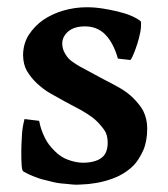

<svg xmlns="http://www.w3.org/2000/svg" viewBox="-20 -489 458 524"><path d="M381.8 -138.2Q381.8 -104 371.1 -79.1Q358.9 -52.2 344.2 -37.1Q328.1 -21 306.2 -9.8Q289.1 -1 263.2 5.9Q245.1 10.7 222.2 13.2Q196.3 15.1 188 15.1Q184.1 15.1 178 14.6Q171.9 14.2 165 13.2Q158.2 12.2 153.8 12.2Q136.7 11.2 117.2 5.9Q94.2 1 79.1 -4.9Q60.1 -11.7 43.9 -21Q40 -22.9 39.1 -38.1Q38.1 -49.3 38.1 -76.2Q38.1 -90.3 40 -122.1Q41 -141.1 46.9 -164.1L86.9 -159.2Q90.8 -136.2 103 -111.8Q111.8 -93.8 129.9 -76.2Q146 -60.1 165 -53.2Q186 -45.4 205.1 -44.9Q239.3 -44.9 256.8 -58.1Q273.9 -70.3 273.9 -100.1Q273.9 -121.1 264.2 -134.8Q251 -152.8 238 -163.8Q225.1 -174.8 200.2 -189L157.2 -211.9Q151.4 -214.8 116.2 -234.9Q99.1 -244.6 80.1 -262.2Q64.9 -276.4 53.2 -295.9Q43.5 -313 43 -337.9Q43 -368.7 58.1 -393.1Q74.2 -418 97.2 -434.1Q122.1 -451.2 153.1 -460.2Q184.1 -469.2 216.8 -469.2Q238.8 -469.2 259.8 -465.8Q273.9 -463.9 299.8 -458Q323.7 -452.1 335.9 -446.8Q356 -438 363.8 -431.2Q365.7 -428.2 364.7 -415Q363.8 -401.9 358.9 -383.8Q356 -371.6 348.1 -350.1Q341.3 -332 335.9 -325.2L301.8 -329.1Q289.6 -372.1 267.1 -395Q245.1 -417 211.9 -417Q183.1 -417 167 -403.8Q149.9 -389.6 149.9 -370.1Q149.9 -355 158.2 -341.8Q166 -327.6 180.2 -318.8Q195.3 -308.1 215.8 -297.9L262.2 -272.9Q284.2 -261.7 305.2 -250Q328.1 -236.8 342.8 -222.2Q362.8 -202.1 371.1 -186Q381.8 -164.1 381.8 -138.2Z"/></svg>

Font: Gentium Basic
Style: Bold
Weight: 700
Designer: J. Victor Gaultney and Annie Olsen
Foundry: SIL International
Version: Version 1.100